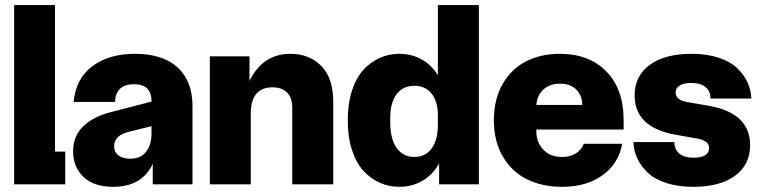

<svg xmlns="http://www.w3.org/2000/svg" viewBox="-20 -720 2983 750"><path d="M35.2 0V-700.2H194.8V-127.9H234.9V0Z M421.9 9.8Q346.2 9.8 305.9 -29.1Q265.6 -67.9 265.6 -127.9Q265.6 -189 305.2 -226.6Q344.7 -264.2 408.7 -280.8L571.8 -323.2V-325.2Q571.8 -391.1 502.9 -391.1Q468.8 -391.1 449.5 -373.8Q430.2 -356.4 429.7 -321.8H267.6Q276.4 -413.6 341.1 -461.7Q405.8 -509.8 507.8 -509.8Q615.7 -509.8 673.8 -456.5Q731.9 -403.3 731.9 -305.2V0H576.7V-80.1Q534.7 9.8 421.9 9.8ZM425.8 -148.9Q425.8 -126 442.6 -113Q459.5 -100.1 487.8 -100.1Q529.3 -100.1 550.5 -127Q571.8 -153.8 571.8 -198.2V-227.1L482.9 -205.1Q425.8 -190.9 425.8 -148.9Z M799.8 0V-500H954.6V-403.8Q1006.3 -509.8 1114.7 -509.8Q1188 -509.8 1234.9 -462.6Q1281.7 -415.5 1281.7 -321.8V0H1121.6V-299.8Q1121.6 -337.9 1101.6 -358.4Q1081.5 -378.9 1044.4 -378.9Q959.5 -378.9 959.5 -274.9V0Z M1539.6 9.8Q1499.5 9.8 1464.1 -5.9Q1428.7 -21.5 1400.1 -52.2Q1371.6 -83 1355 -133.8Q1338.4 -184.6 1338.4 -250Q1338.4 -315.4 1355 -366.2Q1371.6 -417 1400.1 -447.8Q1428.7 -478.5 1464.1 -494.1Q1499.5 -509.8 1539.6 -509.8Q1588.4 -509.8 1627.7 -487.5Q1667 -465.3 1690.4 -425.8V-700.2H1850.6V0H1695.3V-82Q1672.9 -39.6 1631.8 -14.9Q1590.8 9.8 1539.6 9.8ZM1504.4 -242.2Q1504.4 -177.2 1529.3 -142.1Q1554.2 -106.9 1598.6 -106.9Q1641.6 -106.9 1666 -139.9Q1690.4 -172.9 1690.4 -231.9V-270Q1690.4 -323.7 1666 -354.2Q1641.6 -384.8 1598.6 -384.8Q1554.2 -384.8 1529.3 -352.1Q1504.4 -319.3 1504.4 -259.8Z M2175.3 9.8Q2098.6 9.8 2039.3 -19.3Q1980 -48.3 1944.6 -107.9Q1909.2 -167.5 1909.2 -250Q1909.2 -332.5 1943.6 -392.1Q1978 -451.7 2035.6 -480.7Q2093.3 -509.8 2167.5 -509.8Q2280.3 -509.8 2348.1 -441.4Q2416 -373 2416 -250V-213.9H2075.2V-205.1Q2075.2 -164.6 2102.1 -135.7Q2128.9 -106.9 2175.3 -106.9Q2208 -106.9 2230.2 -121.3Q2252.4 -135.7 2260.3 -158.2H2410.2Q2397 -81.5 2334.2 -35.9Q2271.5 9.8 2175.3 9.8ZM2075.2 -310.1H2254.4Q2254.4 -346.2 2231.7 -369.6Q2209 -393.1 2167.5 -393.1Q2127.4 -393.1 2102.8 -370.4Q2078.1 -347.7 2075.2 -310.1Z M2618.2 -193.8Q2459 -222.7 2459 -347.2Q2459 -423.3 2518.1 -466.6Q2577.1 -509.8 2681.2 -509.8Q2741.2 -509.8 2787.1 -494.6Q2833 -479.5 2859.6 -453.9Q2886.2 -428.2 2899.9 -398.4Q2913.6 -368.7 2915 -335H2755.4Q2755.4 -363.8 2736.1 -379.9Q2716.8 -396 2680.2 -396Q2650.9 -396 2635 -386Q2619.1 -376 2619.1 -358.9Q2619.1 -330.1 2662.1 -321.8L2751.5 -306.2Q2910.2 -277.3 2910.2 -152.8Q2910.2 -76.7 2851.1 -33.4Q2792 9.8 2688 9.8Q2627.9 9.8 2582 -5.4Q2536.1 -20.5 2509.5 -46.1Q2482.9 -71.8 2469.2 -101.6Q2455.6 -131.3 2454.1 -165H2614.3Q2614.3 -136.2 2633.8 -120.1Q2653.3 -104 2690.4 -104Q2719.7 -104 2734.9 -114Q2750 -124 2750 -141.1Q2750 -169.9 2707 -178.2Z"/></svg>

Font: TASA Orbiter Display Black
Style: Regular
Weight: 900
Designer: Weizhong Zhang
Version: Version 1.000;Glyphs 3.1.2 (3151)